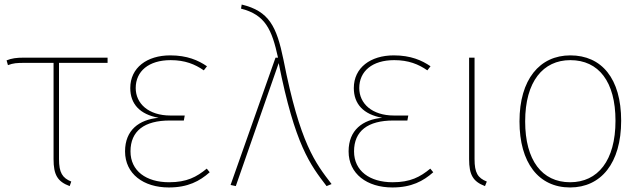

<svg xmlns="http://www.w3.org/2000/svg" viewBox="-20 -815 2835 846"><path d="M454 -538V-561H86C52 -561 31 -558 9 -549L15 -528C39 -537 54 -538 90 -538H216V-114C216 -45 233 -15 287 5L294 -15C255 -31 240 -54 240 -114V-538Z M730 -571C628 -571 554 -517 554 -427C554 -357 596 -311 679 -296C593 -288 531 -242 531 -148C531 -49 612 11 724 11C808 11 860 -17 904 -56L891 -72C846 -35 803 -12 725 -12C624 -12 555 -62 555 -148C555 -238 616 -284 728 -284H790L794 -306H731C634 -306 578 -359 578 -427C578 -501 635 -550 732 -550C795 -550 839 -532 878 -505L892 -523C854 -549 805 -571 730 -571Z M1045 -795 1042 -777C1149 -750 1178 -685 1205 -561H1194L996 0L1019 5L1208 -537C1280 -175 1347 -89 1419 5L1441 -4C1370 -97 1302 -180 1229 -552C1199 -698 1166 -766 1045 -795Z M1715 -571C1613 -571 1539 -517 1539 -427C1539 -357 1581 -311 1664 -296C1578 -288 1516 -242 1516 -148C1516 -49 1597 11 1709 11C1793 11 1845 -17 1889 -56L1876 -72C1831 -35 1788 -12 1710 -12C1609 -12 1540 -62 1540 -148C1540 -238 1601 -284 1713 -284H1775L1779 -306H1716C1619 -306 1563 -359 1563 -427C1563 -501 1620 -550 1717 -550C1780 -550 1824 -532 1863 -505L1877 -523C1839 -549 1790 -571 1715 -571Z M2071 -561H2047V-114C2047 -45 2064 -15 2117 5L2125 -15C2085 -31 2071 -54 2071 -114Z M2493 -571C2358 -571 2269 -465 2269 -280C2269 -98 2353 11 2492 11C2628 11 2717 -96 2717 -283C2717 -469 2631 -571 2493 -571ZM2493 -550C2618 -550 2692 -455 2692 -283C2692 -107 2614 -12 2492 -12C2368 -12 2294 -109 2294 -280C2294 -456 2373 -550 2493 -550Z"/></svg>

Font: Glow Sans SC Normal Thin
Style: Regular
Weight: 100
Designer: Ryoko NISHIZUKA (kana, bopomofo & ideographs); Paul D. Hunt (Latin, Greek & Cyrillic); Sandoll Communications, Soo-young
Version: Version 0.93